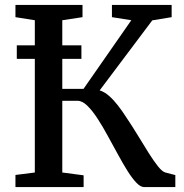

<svg xmlns="http://www.w3.org/2000/svg" viewBox="-20 -763 750 783"><path d="M43 0V-49.5L122 -59.5V-680.5L43 -693V-743H316.5V-693L234 -680.5V-400.5H320.5L515.5 -680.5L436.5 -693V-743H680V-693L601 -680L386.5 -394.5Q406.5 -388 424.8 -372Q443 -356 460.5 -333.5Q478 -311 495 -284.5Q519 -249 542 -211Q565 -173 585.8 -140Q606.5 -107 624 -85Q641.5 -63 654.5 -59.5L695 -49V0H568Q553 0 535.5 -18.5Q518 -37 499 -67.5Q480 -98 460 -135Q440 -172 420 -208Q399.5 -246 378.2 -278.8Q357 -311.5 336.2 -331.8Q315.5 -352 296 -352H234V-59.5L321 -48V0ZM312 -578V-523H48.5V-578Z"/></svg>

Font: Merriweather 28pt Medium
Style: Regular
Weight: 500
Version: Version 2.100